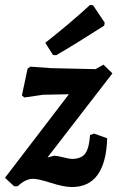

<svg xmlns="http://www.w3.org/2000/svg" viewBox="-40 -742 485 772"><path d="M322 -722 334 -721 381 -651 379 -639Q267 -567 186 -520L173 -521L142 -570Q237 -644 322 -722ZM376 -482 412 -447 151 -109 179 -116Q187 -116 213.5 -109.5Q240 -103 249 -103Q285 -103 301.5 -123Q318 -143 322 -199L338 -205L391 -186Q385 10 249 10Q217 10 165.5 -6.5Q114 -23 93 -23Q62 -23 31 7H17L-20 -27L237 -363L133 -361L58 -350L48 -358L71 -466L82 -474L165 -468L344 -464Z"/></svg>

Font: Alegreya Sans SC
Style: Bold Italic
Weight: 700
Italic angle: -7°
Designer: Juan Pablo del Peral
Foundry: Huerta Tipografica
Version: Version 2.007